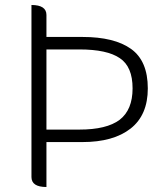

<svg xmlns="http://www.w3.org/2000/svg" viewBox="-20 -749 669 769"><path d="M166 0Q106 0 106 -40V-729Q166 -729 166 -689V-601H310Q438 -601 505 -553Q572 -505 572 -395Q572 -288 503 -234Q434 -180 310 -180H166V0ZM166 -230H298Q407 -230 459 -269Q511 -309 511 -395Q511 -482 460 -516Q409 -551 298 -551H166Z"/></svg>

Font: Swei Half Moon CJK SC
Style: Light
Weight: 300
Version: Version 2.071